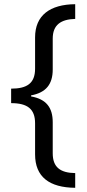

<svg xmlns="http://www.w3.org/2000/svg" viewBox="-20 -735 413 914"><path d="M338 159V89C267 88 231 61 231 -5V-153C231 -222 201 -263 128 -276V-281C199 -294 231 -334 231 -404V-551C231 -617 270 -643 338 -645V-715C218 -714 147 -662 147 -557V-408C147 -338 108 -313 33 -313V-244C111 -244 147 -216 147 -148V0C147 107 215 158 338 159Z"/></svg>

Font: Noto Sans Lao Looped SemiCondensed
Style: Regular
Weight: 400
Width: 4
Designer: Mark Frömberg, Ben Mitchell
Foundry: The Fontpad Ltd
Version: Version 1.002